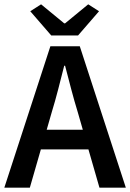

<svg xmlns="http://www.w3.org/2000/svg" viewBox="-22 -868 602 888"><path d="M217 -348 194 -268H361L338 -348Q322 -400 307.5 -455Q293 -510 279 -564H275Q261 -509 247 -454.5Q233 -400 217 -348ZM-2 0 211 -654H347L560 0H438L387 -177H167L116 0ZM215 -704 118 -816 168 -848 275 -760H279L386 -848L436 -816L339 -704Z"/></svg>

Font: Giro Semibold
Style: Regular
Weight: 600
Designer: Paul D. Hunt
Foundry: Adobe Systems Incorporated
Version: Version 1.000;PS 1.0;hotconv 1.0.88;makeotf.lib2.5.647800